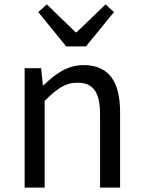

<svg xmlns="http://www.w3.org/2000/svg" viewBox="-20 -853 651 873"><path d="M92 0H183V-394C238 -449 276 -477 332 -477C404 -477 435 -434 435 -332V0H526V-344C526 -483 474 -557 360 -557C286 -557 230 -516 178 -465H175L167 -543H92ZM281 -642H371L498 -798L460 -833L328 -706H324L193 -833L154 -798Z"/></svg>

Font: Noto Sans CJK SC Regular
Style: Regular
Weight: 400
Designer: Ryoko NISHIZUKA (kana & ideographs); Paul D. Hunt (Latin, Greek & Cyrillic); Wenlong ZHANG (bopomofo); Sandoll Communica
Foundry: Adobe Systems Incorporated
Version: Version 1.004;PS 1.004;hotconv 1.0.82;makeotf.lib2.5.63406